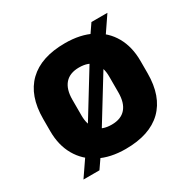

<svg xmlns="http://www.w3.org/2000/svg" viewBox="-132 -655 811 817"><g transform="rotate(-30 274.0 -246.0)"><path d="M274 13.5Q199 13.5 145.2 -14.2Q91.5 -42 62.2 -93Q33 -144 33 -212.5V-273Q33 -387 94.8 -446.5Q156.5 -506 274 -506Q349.5 -506 403.5 -478.2Q457.5 -450.5 486.2 -399.8Q515 -349 515 -280V-219.5Q515 -106 453.5 -46.2Q392 13.5 274 13.5ZM52.5 36 129.5 -76.5 163.5 -121 346.5 -419 370.5 -459.5 417 -527.5H495.5L420 -416.5L389 -374L206.5 -77L182 -38L131 36ZM274 -106Q320 -106 343.2 -132.8Q366.5 -159.5 366.5 -210.5V-289Q366.5 -334.5 344.2 -360.5Q322 -386.5 274 -386.5Q228.5 -386.5 205 -359.8Q181.5 -333 181.5 -282V-203.5Q181.5 -158 204 -132Q226.5 -106 274 -106Z"/></g></svg>

Font: Anek Telugu Medium
Style: Bold
Weight: 700
Version: Version 1.003